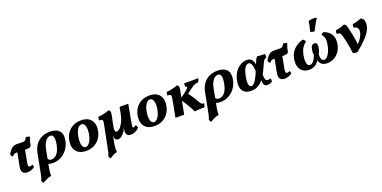

<svg xmlns="http://www.w3.org/2000/svg" viewBox="-13 -1730 5949 2988"><g transform="rotate(-20 2962.0 -236.5)"><path d="M33.9 -300.6Q19.6 -307.9 12.3 -321.4Q5 -334.9 5.1 -349.3Q30.3 -392.5 53.1 -416.8Q76 -441.1 101.3 -451Q126.6 -461 158.9 -461Q181.9 -461 206.5 -459.5Q231.1 -458 250.4 -458Q280.7 -458 294.3 -468.9Q307.8 -479.9 323.8 -515.3Q340 -514.3 358.3 -510.2Q376.6 -506.2 386.7 -499.6Q374.1 -468.9 364.4 -433.1Q354.7 -397.2 350.8 -365.5Q340.5 -347.1 324.4 -340.8Q308.4 -334.6 265.9 -334.6Q241.4 -334.6 211.8 -335.6Q182.2 -336.6 154.4 -337.1Q126.6 -337.6 105.6 -337.6Q89 -337.6 78.7 -335.1Q68.4 -332.6 58.9 -324.9Q49.4 -317.1 33.9 -300.6ZM164.6 9Q109.7 9 87.5 -21.9Q65.3 -52.8 78.4 -123L123.5 -356H251.1L209.5 -139.3Q200.9 -94.6 206.6 -79.4Q212.3 -64.2 231.2 -64.2Q252.2 -64.2 273.1 -78Q285.6 -60.3 284.6 -32.8Q263.5 -15.3 231.6 -3.1Q199.7 9 164.6 9Z M343.2 247.2Q331.5 239.6 326.2 227.7Q320.9 215.8 319.3 201Q325.9 188.6 330.6 174.4Q335.4 160.2 341.4 134.4Q347.4 108.6 356 63.8L409.7 -215.9Q425.7 -297.7 465.9 -353.6Q506 -409.4 566.9 -438.2Q627.8 -467 704 -467Q809.2 -467 857.9 -411.1Q906.5 -355.2 883.9 -248Q868.4 -171.5 825.3 -113.7Q782.2 -56 720 -23.5Q657.7 9 582.9 9Q558.3 9 542.4 5.3Q526.4 1.6 505.6 -5.8L519.7 -92.9Q531.1 -70.9 545.7 -60.5Q560.4 -50.1 583.2 -50.1Q608.6 -50.1 638.2 -65.3Q667.8 -80.4 694.4 -123.1Q720.9 -165.8 736.5 -246.8Q745.4 -291.9 744.2 -327.4Q743.1 -363 729.8 -384Q716.5 -404.9 687.5 -404.9Q663.5 -404.9 637.3 -386.9Q611.2 -368.9 589 -328.1Q566.9 -287.4 553.9 -219.6L503 45.6Q495.5 83.9 491.2 121.6Q486.9 159.4 490 186.6Q452.4 191.9 415.1 209Q377.8 226.1 343.2 247.2Z M1138.5 9Q1062.9 9 1014.9 -21.7Q967 -52.4 948.5 -106.4Q930 -160.4 942 -230Q954.4 -303.6 992 -356.4Q1029.7 -409.1 1087.7 -438Q1145.8 -467 1219.4 -467Q1293.5 -467 1341.2 -437.5Q1388.9 -408 1408.4 -355.5Q1427.9 -302.9 1416.4 -232.3Q1404.9 -159.2 1367.1 -104.7Q1329.2 -50.3 1271.2 -20.6Q1213.1 9 1138.5 9ZM1150.5 -51.5Q1175.8 -51.5 1198.4 -72.6Q1220.9 -93.7 1238.6 -132.8Q1256.2 -171.9 1265.2 -225.9Q1278.5 -305.8 1262.6 -356.1Q1246.7 -406.5 1205.4 -406.5Q1166.6 -406.5 1137.1 -360.4Q1107.7 -314.3 1094.3 -239Q1084.8 -181.5 1088.6 -139.4Q1092.3 -97.3 1108.5 -74.4Q1124.7 -51.5 1150.5 -51.5Z M1454.9 247.7Q1443.2 240 1437.4 227.9Q1431.6 215.8 1430 201Q1436.1 188.6 1441.4 174.9Q1446.6 161.3 1452.9 135.4Q1459.1 109.6 1467.7 62.7L1528 -240.2Q1538.1 -286 1541.7 -311.7Q1545.3 -337.4 1540.8 -349.2Q1536.3 -361.1 1522.8 -364.6Q1509.2 -368.2 1485.1 -368.7Q1484.6 -382.4 1486.7 -398.1Q1488.7 -413.8 1494.3 -426Q1522.9 -427.5 1556.4 -433.2Q1590 -438.9 1621.7 -447.9Q1653.5 -456.9 1676.9 -467Q1691 -458.4 1697.5 -448.6Q1704.1 -438.9 1703.4 -418.7Q1702.7 -398.6 1694.8 -360Q1686.9 -321.3 1671.6 -254.6Q1654.1 -176.5 1658.1 -143.7Q1662.1 -111 1685.1 -111Q1707.1 -111 1737 -137.8Q1766.8 -164.7 1795.4 -222.9Q1824 -281 1841 -374.1L1856.6 -458H2000.9L1954.5 -207.4Q1944.2 -151.5 1940.5 -125Q1936.8 -98.5 1939.8 -90.7Q1942.8 -83 1951.3 -83Q1960.6 -83 1969.2 -87.9Q1977.9 -92.8 1991.8 -105.1Q2000.9 -97.5 2008.2 -83.3Q2015.6 -69 2017.6 -55.3Q1989.3 -26.2 1952.6 -8.6Q1915.8 9 1878.5 9Q1841 9 1822.6 -6.8Q1804.1 -22.6 1800.9 -48.4Q1797.6 -74.2 1803.6 -105.6Q1805.6 -113.6 1809.1 -126.9Q1812.6 -140.2 1819.1 -153.6H1817.6Q1806.5 -119.2 1789.3 -89.6Q1772 -60 1751.3 -37.9Q1730.5 -15.7 1708.6 -3.4Q1686.6 9 1665.1 9Q1639.1 9 1625.5 -7.9Q1612 -24.8 1609 -52.8Q1606 -80.9 1610.5 -112.7L1615 -107L1585.5 45.6Q1577.5 88.6 1576 123.5Q1574.6 158.4 1579.7 187.1Q1543.8 195.3 1515.8 209.5Q1487.8 223.7 1454.9 247.7Z M2270.5 9Q2194.9 9 2146.9 -21.7Q2099 -52.4 2080.5 -106.4Q2062 -160.4 2074 -230Q2086.4 -303.6 2124 -356.4Q2161.7 -409.1 2219.7 -438Q2277.8 -467 2351.4 -467Q2425.5 -467 2473.2 -437.5Q2520.9 -408 2540.4 -355.5Q2559.9 -302.9 2548.4 -232.3Q2536.9 -159.2 2499.1 -104.7Q2461.2 -50.3 2403.2 -20.6Q2345.1 9 2270.5 9ZM2282.5 -51.5Q2307.8 -51.5 2330.4 -72.6Q2352.9 -93.7 2370.6 -132.8Q2388.2 -171.9 2397.2 -225.9Q2410.5 -305.8 2394.6 -356.1Q2378.7 -406.5 2337.4 -406.5Q2298.6 -406.5 2269.1 -360.4Q2239.7 -314.3 2226.3 -239Q2216.8 -181.5 2220.6 -139.4Q2224.3 -97.3 2240.5 -74.4Q2256.7 -51.5 2282.5 -51.5Z M2932.9 9Q2923.9 -12 2907.2 -42.7Q2890.5 -73.3 2869.5 -109Q2848.6 -144.6 2826.4 -179.4Q2804.2 -214.1 2783.7 -242.8L2888 -322.5Q2921.3 -347.7 2934.8 -361.7Q2948.3 -375.8 2949.8 -383.7Q2951.8 -391.7 2946.1 -395.7Q2940.4 -399.7 2925.3 -400.2Q2922.8 -415.4 2923.5 -430.1Q2924.3 -444.8 2927.3 -460Q2944.1 -459.5 2967.3 -459Q2990.5 -458.5 3016.4 -458.3Q3042.4 -458 3065.8 -458Q3088.5 -458 3112.8 -458.5Q3137 -459 3159.8 -460Q3156.8 -443.7 3151.7 -428.8Q3146.7 -413.9 3138.5 -399.7Q3113.8 -398.7 3093 -392.9Q3072.2 -387.2 3050.5 -374.7Q3028.8 -362.2 2999.8 -339.2L2898.6 -260.7L2901.6 -312.7Q2941.1 -271 2973.8 -223.1Q3006.5 -175.1 3040.8 -113.3Q3054.6 -90 3063.5 -79.1Q3072.4 -68.2 3083.8 -64.7Q3095.2 -61.2 3115.5 -59.7Q3112 -43.6 3106.9 -28.2Q3101.8 -12.7 3093.7 0Q3069.2 0 3040.4 1Q3011.5 2 2983.7 3.5Q2955.9 5 2932.9 9ZM2616.3 0 2668.2 -275.9Q2676.1 -317.1 2675.6 -336.8Q2675.1 -356.6 2661.9 -362.6Q2648.6 -368.7 2616.6 -368.7Q2616.6 -383.3 2618.7 -398.8Q2620.7 -414.3 2626.3 -426Q2655.4 -427.5 2688.9 -433.2Q2722.5 -438.9 2754.4 -447.9Q2786.4 -456.9 2810.3 -467Q2828.4 -459.4 2834.5 -442.9Q2840.5 -426.3 2836.6 -402L2760.6 0Z M3118.2 247.2Q3106.5 239.6 3101.2 227.7Q3095.9 215.8 3094.3 201Q3100.9 188.6 3105.6 174.4Q3110.4 160.2 3116.4 134.4Q3122.4 108.6 3131 63.8L3184.7 -215.9Q3200.7 -297.7 3240.9 -353.6Q3281 -409.4 3341.9 -438.2Q3402.8 -467 3479 -467Q3584.2 -467 3632.9 -411.1Q3681.5 -355.2 3658.9 -248Q3643.4 -171.5 3600.3 -113.7Q3557.2 -56 3495 -23.5Q3432.7 9 3357.9 9Q3333.3 9 3317.4 5.3Q3301.4 1.6 3280.6 -5.8L3294.7 -92.9Q3306.1 -70.9 3320.7 -60.5Q3335.4 -50.1 3358.2 -50.1Q3383.6 -50.1 3413.2 -65.3Q3442.8 -80.4 3469.4 -123.1Q3495.9 -165.8 3511.5 -246.8Q3520.4 -291.9 3519.2 -327.4Q3518.1 -363 3504.8 -384Q3491.5 -404.9 3462.5 -404.9Q3438.5 -404.9 3412.3 -386.9Q3386.2 -368.9 3364 -328.1Q3341.9 -287.4 3328.9 -219.6L3278 45.6Q3270.5 83.9 3266.2 121.6Q3261.9 159.4 3265 186.6Q3227.4 191.9 3190.1 209Q3152.8 226.1 3118.2 247.2Z M3869.8 9Q3803.5 9 3764.4 -19.2Q3725.3 -47.4 3713.2 -98.8Q3701.1 -150.1 3715 -220.3Q3731 -298.5 3769.1 -353.4Q3807.1 -408.4 3858 -437.7Q3909 -467 3961.9 -467Q4004.2 -467 4031.7 -446.4Q4059.1 -425.7 4072.1 -380.4Q4085.1 -335 4082.5 -258.6L4038.5 -246.6Q4035.6 -310.6 4026.6 -345.6Q4017.6 -380.6 4003.9 -394.3Q3990.2 -407.9 3971.9 -407.9Q3954.1 -407.9 3934.2 -393.3Q3914.3 -378.6 3896.4 -340.8Q3878.5 -302.9 3864.5 -232.6Q3853.1 -173.5 3853.8 -134.8Q3854.5 -96.1 3866.2 -77.8Q3877.9 -59.4 3898 -59.4Q3918.6 -59.4 3940.6 -80.4Q3962.7 -101.4 3988.4 -148.3Q4014 -195.2 4045.9 -274.1Q4071.1 -334.4 4085.7 -370.8Q4100.2 -407.3 4109.7 -426.5Q4119.2 -445.8 4126.9 -454.1Q4134.7 -462.4 4145.8 -467Q4166.1 -461 4199.9 -459.5Q4233.8 -458 4263.5 -458Q4268.1 -446.3 4267.8 -429.9Q4267.6 -413.4 4265.1 -397.2Q4250.1 -395.2 4239.4 -388.3Q4228.7 -381.3 4218.5 -365.7Q4208.3 -350.1 4195.7 -322.5Q4183.1 -295 4163.9 -252.2Q4137.3 -193.7 4108.3 -145.7Q4079.2 -97.8 4044.7 -63.3Q4010.1 -28.8 3967 -9.9Q3924 9 3869.8 9ZM4137.6 9Q4108 9 4092.7 -7.8Q4077.5 -24.5 4073.5 -55Q4069.4 -85.4 4072.8 -125.6L4121.3 -188.4Q4120.8 -132.7 4127.1 -105.6Q4133.4 -78.5 4144.4 -70.4Q4155.4 -62.2 4168.4 -62.2Q4181.9 -62.2 4193.5 -65.5Q4205 -68.7 4213.5 -71.1Q4225.5 -51.5 4219.9 -16.3Q4201.2 -4.4 4178.7 2.3Q4156.1 9 4137.6 9Z M4294.9 -300.6Q4280.6 -307.9 4273.3 -321.4Q4266 -334.9 4266.1 -349.3Q4291.3 -392.5 4314.1 -416.8Q4337 -441.1 4362.3 -451Q4387.6 -461 4419.9 -461Q4442.9 -461 4467.5 -459.5Q4492.1 -458 4511.4 -458Q4541.7 -458 4555.3 -468.9Q4568.8 -479.9 4584.8 -515.3Q4601 -514.3 4619.3 -510.2Q4637.6 -506.2 4647.7 -499.6Q4635.1 -468.9 4625.4 -433.1Q4615.7 -397.2 4611.8 -365.5Q4601.5 -347.1 4585.4 -340.8Q4569.4 -334.6 4526.9 -334.6Q4502.4 -334.6 4472.8 -335.6Q4443.2 -336.6 4415.4 -337.1Q4387.6 -337.6 4366.6 -337.6Q4350 -337.6 4339.7 -335.1Q4329.4 -332.6 4319.9 -324.9Q4310.4 -317.1 4294.9 -300.6ZM4425.6 9Q4370.7 9 4348.5 -21.9Q4326.3 -52.8 4339.4 -123L4384.5 -356H4512.1L4470.5 -139.3Q4461.9 -94.6 4467.6 -79.4Q4473.3 -64.2 4492.2 -64.2Q4513.2 -64.2 4534.1 -78Q4546.6 -60.3 4545.6 -32.8Q4524.5 -15.3 4492.6 -3.1Q4460.7 9 4425.6 9Z M4830.1 9Q4767.8 9 4725.9 -21.2Q4684 -51.5 4667.8 -106.3Q4651.5 -161 4665.5 -234.1Q4698.7 -407.5 4890 -466.5Q4907.2 -460.9 4916.6 -448.5Q4925.9 -436 4929.4 -418.3Q4885 -387 4859.8 -344.1Q4834.7 -301.3 4821.2 -232.9Q4812.3 -184.9 4812.9 -145.1Q4813.6 -105.3 4826.6 -81.3Q4839.6 -57.3 4866 -57.3Q4891.8 -57.3 4913.3 -77.2Q4934.8 -97.1 4951.1 -128.1Q4967.4 -159.1 4976.4 -190.9Q4970.4 -204.9 4970.6 -224.5Q4970.8 -244.2 4976.8 -274.7Q4985.3 -320.6 5001.4 -335.8Q5017.6 -350.9 5040.9 -350.9Q5068.7 -350.9 5080.3 -328.9Q5091.9 -306.9 5080.9 -252.3Q5076.9 -230 5070.6 -211.1Q5064.3 -192.2 5050.2 -169.6Q5047.2 -142.9 5050.9 -116.9Q5054.6 -91 5067.1 -74.1Q5079.7 -57.3 5102.4 -57.3Q5131.3 -57.3 5155.9 -84.3Q5180.4 -111.4 5199.5 -156.5Q5218.6 -201.7 5228.5 -255.2Q5240.5 -315.4 5233.3 -356.5Q5226.1 -397.6 5194.1 -436.6Q5207.2 -459.4 5237.6 -465.6Q5324 -435.1 5359.4 -370.9Q5394.8 -306.8 5376.7 -211.8Q5363.7 -144.3 5328.2 -94.6Q5292.7 -44.9 5242.1 -18Q5191.5 9 5130.2 9Q5067.4 9 5034.3 -21.2Q5001.1 -51.4 4993.6 -103Q4986.1 -154.5 4998.2 -218.7L5039.6 -207.6Q5027.5 -143.4 5001.5 -94.6Q4975.5 -45.9 4933.7 -18.4Q4891.9 9 4830.1 9ZM5111.3 -524.1Q5073.1 -525 5044 -542.8Q5057 -590.6 5066 -631.2Q5075.1 -671.9 5079.1 -708Q5121.4 -721 5160.8 -721Q5194.8 -721 5217 -710.9Q5187.8 -668.7 5160.3 -619.3Q5132.7 -569.8 5111.3 -524.1Z M5850.7 -467.5Q5879.2 -458 5893.5 -433.8Q5907.7 -409.5 5907.7 -365.5Q5907.7 -318.2 5882.5 -264.8Q5857.4 -211.4 5795.8 -145Q5734.2 -78.6 5626.2 9Q5608 9.5 5587.9 5.7Q5567.8 1.9 5554.7 -5.7Q5543.5 -97.2 5527.9 -175.6Q5512.3 -254 5497.3 -308.2Q5487.8 -343.7 5473.2 -356.9Q5458.6 -370.2 5419.6 -368.2Q5419.6 -381.6 5421.6 -397.7Q5423.6 -413.8 5428.2 -426Q5450.4 -428 5478.3 -435Q5506.2 -442 5532.3 -450.5Q5558.4 -459 5573.6 -467Q5589.5 -462 5598.2 -453.7Q5606.9 -445.3 5612.7 -429.5Q5618.5 -413.8 5624.4 -384.7Q5638.1 -330 5648.7 -274.7Q5659.3 -219.4 5667.4 -167Q5675.5 -114.5 5680.1 -68.1L5659.6 -87.4Q5721.4 -152.8 5747.6 -203.8Q5773.8 -254.8 5773.8 -292.8Q5773.8 -330.2 5756.1 -348.5Q5738.5 -366.8 5702.4 -367.7Q5698.5 -398.3 5705.8 -425Q5728.5 -428.5 5756.6 -436Q5784.7 -443.4 5810.6 -451.9Q5836.4 -460.4 5850.7 -467.5Z"/></g></svg>

Font: Vollkorn
Style: Italic
Weight: 400
Italic angle: -11°
Designer: Friedrich Althausen
Foundry: Friedrich Althausen
Version: Version 5.001